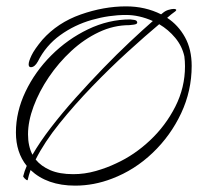

<svg xmlns="http://www.w3.org/2000/svg" viewBox="-20 -560 648 603"><path d="M216 23Q128 23 76 -26Q70 -9 67 5Q67 6 66.5 6Q66 6 66 6Q63 6 57.5 0.5Q52 -5 53 -7Q55 -15 57.5 -22.5Q60 -30 64 -39Q30 -81 30 -144Q30 -209 60 -272Q90 -335 141 -386Q192 -437 256.5 -468Q321 -499 389 -499Q392 -499 401.5 -497.5Q411 -496 411 -489Q411 -484 399.5 -482.5Q388 -481 386 -481Q337 -481 290.5 -459Q244 -437 204 -400Q164 -363 133.5 -318Q103 -273 85.5 -226Q68 -179 68 -138Q68 -101 82 -74Q105 -114 140 -159.5Q175 -205 217.5 -252.5Q260 -300 303.5 -345Q347 -390 388 -428.5Q429 -467 460 -494Q417 -513 376 -513Q323 -513 268.5 -497.5Q214 -482 169 -449.5Q124 -417 99 -367Q89 -349 77 -349Q70 -349 70 -358Q70 -367 79 -386Q88 -405 113 -435Q161 -489 233.5 -514.5Q306 -540 376 -540Q436 -540 486 -515L491 -519Q499 -526 509 -529Q519 -532 526 -532Q531 -532 533 -530Q535 -528 530 -524Q524 -520 518 -515Q512 -510 505 -504Q540 -481 561 -443Q582 -405 582 -353Q582 -275 549 -204.5Q516 -134 459.5 -80Q403 -26 332 1Q275 23 216 23ZM210 -13Q246 -13 281 -23Q316 -33 345 -47Q402 -73 451 -119Q500 -165 530.5 -225Q561 -285 561 -352Q561 -359 560.5 -367.5Q560 -376 559 -383Q552 -415 530.5 -441Q509 -467 480 -484Q437 -448 381.5 -397.5Q326 -347 270 -289Q214 -231 166.5 -172Q119 -113 92 -59Q109 -38 138 -25.5Q167 -13 210 -13Z"/></svg>

Font: Fuggles
Style: Regular
Weight: 400
Designer: Rob Leuschke
Foundry: Robert E. Leuschke
Version: Version 1.100; ttfautohint (v1.8.3)